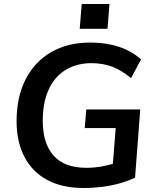

<svg xmlns="http://www.w3.org/2000/svg" viewBox="-20 -933 780 961"><path d="M399 8Q292 8 217 -32Q142 -72 102.5 -147.5Q63 -223 63 -326Q63 -447 108 -535.5Q153 -624 236 -672Q319 -720 432 -720Q511 -720 574.5 -699Q638 -678 686 -636L636 -542Q589 -581 542 -599Q495 -617 433 -617Q357 -615 303.5 -580Q250 -545 222 -481Q194 -417 194 -328Q194 -216 248 -154.5Q302 -93 413 -93Q453 -93 494.5 -101Q536 -109 574 -123L542 -74L559 -292H404L412 -385H682L656 -44Q623 -28 581.5 -16Q540 -4 493 2Q446 8 399 8ZM389 -913H528L518 -789H379Z"/></svg>

Font: Muli
Style: Bold Italic
Weight: 700
Italic angle: -4.541°
Designer: Vernon Adams
Foundry: Vernon Adams
Version: Version 2.100; ttfautohint (v1.8.1.43-b0c9)